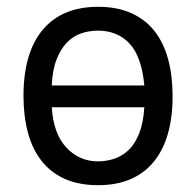

<svg xmlns="http://www.w3.org/2000/svg" viewBox="-20 -532 576 564"><path d="M49 -250Q49 -377 105.5 -444.5Q162 -512 268 -512Q324 -512 365.5 -493.5Q407 -475 434 -440.5Q461 -406 474 -357.5Q487 -309 487 -250Q487 -123 430.5 -55.5Q374 12 268 12Q212 12 170.5 -6.5Q129 -25 102 -59.5Q75 -94 62 -142.5Q49 -191 49 -250ZM404 -281Q396 -366 360.5 -404Q325 -442 268 -442Q242 -442 218.5 -434Q195 -426 176.5 -407Q158 -388 146 -357Q134 -326 132 -281ZM132 -217Q137 -139 175 -98.5Q213 -58 268 -58Q293 -58 316.5 -66Q340 -74 358.5 -92Q377 -110 389 -140.5Q401 -171 404 -217Z"/></svg>

Font: PT Sans
Style: Regular
Weight: 400
Version: Version 2.003W OFL; ttfautohint (v1.6)